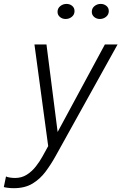

<svg xmlns="http://www.w3.org/2000/svg" viewBox="-87 -764 636 1006"><path d="M-14.5 222Q-32.5 222 -48.2 219.8Q-64 217.5 -67 216L-55.5 160.5Q-50 164 -35.8 166.2Q-21.5 168.5 -8 168.5Q26.5 168.5 53.2 151.5Q80 134.5 100.5 108.5Q121 82.5 136 55L165.5 1.5L93.5 -531H156.5L215 -72.5L462.5 -531H529L205 52.5Q181 96 152.2 134.8Q123.5 173.5 83.5 197.8Q43.5 222 -14.5 222ZM257 -664.5Q239.5 -664.5 227 -675Q214.5 -685.5 214.5 -702Q214.5 -720.5 228.8 -732Q243 -743.5 261.5 -743.5Q279 -743.5 291.2 -733.2Q303.5 -723 303.5 -706Q303.5 -687.5 289.5 -676Q275.5 -664.5 257 -664.5ZM436 -664.5Q419 -664.5 406.5 -675Q394 -685.5 394 -702Q394 -720.5 408 -732Q422 -743.5 440.5 -743.5Q458 -743.5 470.5 -733.2Q483 -723 483 -706Q483 -687.5 468.8 -676Q454.5 -664.5 436 -664.5Z"/></svg>

Font: Epilogue Light
Style: Italic
Weight: 300
Italic angle: -12°
Designer: Tyler Finck
Foundry: Etcetera Type Co
Version: Version 2.111; ttfautohint (v1.8.3)